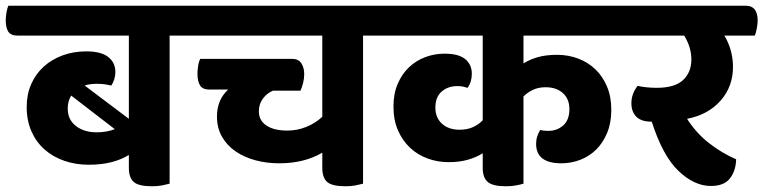

<svg xmlns="http://www.w3.org/2000/svg" viewBox="-57 -638 2660 669"><path d="M534 -514V2Q523 5 508 8Q493 11 473 11Q426 11 409 -4Q392 -19 392 -53V-98Q366 -82 331.5 -73Q297 -64 252 -64Q207 -64 167.5 -77.5Q128 -91 98.5 -117Q69 -143 52.5 -180.5Q36 -218 36 -265Q36 -309 51.5 -344.5Q67 -380 95 -405.5Q123 -431 161 -445Q199 -459 244 -459Q295 -459 320 -439.5Q345 -420 345 -387Q345 -374 341 -361.5Q337 -349 331 -340Q323 -342 310 -344Q297 -346 280 -346Q256 -346 238 -340L392 -224V-514H4Q-19 -514 -28 -527.5Q-37 -541 -37 -568Q-37 -579 -34.5 -594Q-32 -609 -28 -618H598Q638 -618 638 -566Q638 -555 635.5 -539Q633 -523 628 -514ZM279 -177Q315 -177 343 -188L191 -305Q179 -285 179 -260Q179 -221 207.5 -199Q236 -177 279 -177Z M1208 -514V2Q1197 5 1182 8Q1167 11 1147 11Q1100 11 1083 -4Q1066 -19 1066 -53V-106Q1003 -69 916 -69Q872 -69 833 -79.5Q794 -90 764 -110.5Q734 -131 716.5 -161.5Q699 -192 699 -232Q699 -290 738 -326H672Q649 -326 640 -340.5Q631 -355 631 -382Q631 -393 633.5 -409Q636 -425 641 -433H960Q983 -433 993 -417.5Q1003 -402 1003 -380Q1003 -364 999 -348.5Q995 -333 990 -322H894Q874 -314 859.5 -295Q845 -276 845 -250Q845 -218 871.5 -200.5Q898 -183 944 -183Q978 -183 1009.5 -195.5Q1041 -208 1066 -231V-514H609Q586 -514 577 -527.5Q568 -541 568 -568Q568 -579 570.5 -594Q573 -609 577 -618H1271Q1312 -618 1312 -566Q1312 -555 1309.5 -539Q1307 -523 1302 -514Z M1767 -514V-417Q1789 -431 1817.5 -439Q1846 -447 1884 -447Q1923 -447 1957.5 -434Q1992 -421 2017.5 -396.5Q2043 -372 2058 -336.5Q2073 -301 2073 -255Q2073 -210 2058.5 -175Q2044 -140 2020 -116.5Q1996 -93 1964.5 -81Q1933 -69 1899 -69Q1811 -69 1811 -137Q1811 -151 1815 -163Q1819 -175 1825 -185Q1838 -182 1854 -182Q1884 -182 1905.5 -201Q1927 -220 1927 -258Q1927 -293 1904.5 -313.5Q1882 -334 1844 -334Q1819 -334 1800 -325Q1781 -316 1767 -302V2Q1757 5 1741.5 8Q1726 11 1706 11Q1660 11 1642.5 -4Q1625 -19 1625 -53V-104Q1603 -90 1573.5 -81.5Q1544 -73 1506 -73Q1468 -73 1433.5 -85.5Q1399 -98 1372.5 -122.5Q1346 -147 1330 -183Q1314 -219 1314 -267Q1314 -312 1329 -346.5Q1344 -381 1368.5 -404Q1393 -427 1425 -439Q1457 -451 1492 -451Q1541 -451 1564 -432Q1587 -413 1587 -381Q1587 -352 1572 -332Q1565 -334 1557.5 -336Q1550 -338 1536 -338Q1504 -338 1482 -319Q1460 -300 1460 -263Q1460 -228 1483 -207Q1506 -186 1544 -186Q1572 -186 1592 -195.5Q1612 -205 1625 -219V-514H1283Q1260 -514 1251 -527.5Q1242 -541 1242 -568Q1242 -579 1244.5 -594Q1247 -609 1251 -618H2099Q2139 -618 2139 -566Q2139 -555 2136.5 -539Q2134 -523 2129 -514Z M2467 -514Q2481 -491 2489 -463Q2497 -435 2497 -405Q2497 -336 2453.5 -287Q2410 -238 2337 -224Q2369 -174 2414 -139Q2459 -104 2508 -83Q2507 -43 2486.5 -16.5Q2466 10 2420 10Q2362 10 2307 -42.5Q2252 -95 2214 -214Q2177 -214 2160 -231.5Q2143 -249 2143 -278Q2143 -296 2149 -311.5Q2155 -327 2165 -339Q2176 -336 2194 -334Q2212 -332 2231 -332Q2294 -332 2323 -359Q2352 -386 2352 -431Q2352 -473 2327 -514H2124Q2101 -514 2092 -527.5Q2083 -541 2083 -568Q2083 -579 2085.5 -594Q2088 -609 2092 -618H2542Q2583 -618 2583 -566Q2583 -555 2580 -539Q2577 -523 2573 -514Z"/></svg>

Font: Baloo 2
Style: Bold
Weight: 700
Designer: Sarang Kulkarni and Ek Type
Foundry: Ek Type
Version: Version 1.640;hotconv 1.0.111;makeotfexe 2.5.65597; ttfautoh